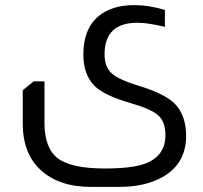

<svg xmlns="http://www.w3.org/2000/svg" viewBox="-20 -492 794 751"><path d="M154 -11Q154 88 206.5 127.5Q259 167 390 167Q502 167 553 146Q627 115 627 37Q627 -15 600 -40Q573 -65 493 -88Q392 -117 353 -153Q306 -197 306 -279Q306 -380 367 -430Q418 -472 506 -472Q563 -472 625 -453V-387Q558 -403 517 -403Q389 -403 389 -279Q389 -230 417 -205Q445 -180 524 -156Q623 -126 663 -87Q708 -41 708 39Q708 149 615 201Q547 239 446 239H335Q210 239 138 172Q69 108 69 -9V-139L112 -174H154Z"/></svg>

Font: Almarai
Style: Regular
Weight: 400
Designer: Boutros International 2019
Foundry: Created by Boutros International 2019
Version: Version 1.10